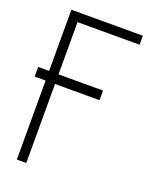

<svg xmlns="http://www.w3.org/2000/svg" viewBox="-134 -771 658 843"><g transform="rotate(20 195.5 -350.0)"><path d="M0 -414V-369H303V-414ZM51 0H95V-658H385V-700H51Z"/></g></svg>

Font: Advent Pro Light
Style: Regular
Weight: 300
Version: Version 3.000